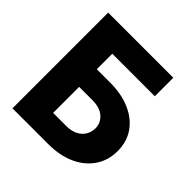

<svg xmlns="http://www.w3.org/2000/svg" viewBox="-190 -880 1032 1032"><g transform="rotate(45 325.5 -364.0)"><path d="M55.2 0V-727.5H550.3V-586.9H227.1V-469.2H326.7Q415.5 -469.2 480.7 -440.4Q545.9 -411.6 581.8 -359.9Q617.7 -308.1 617.7 -237.3Q617.7 -167 581.8 -113.5Q545.9 -60.1 480.7 -30Q415.5 0 326.7 0ZM227.1 -137.2H326.7Q365.7 -137.2 392.3 -150.9Q418.9 -164.6 432.9 -187.7Q446.8 -210.9 446.8 -239.3Q446.8 -279.8 416 -307.4Q385.3 -335 326.7 -335H227.1Z"/></g></svg>

Font: Inter 17pt ExtraBold
Style: Regular
Weight: 800
Version: Version 4.001;git-66647c0bb